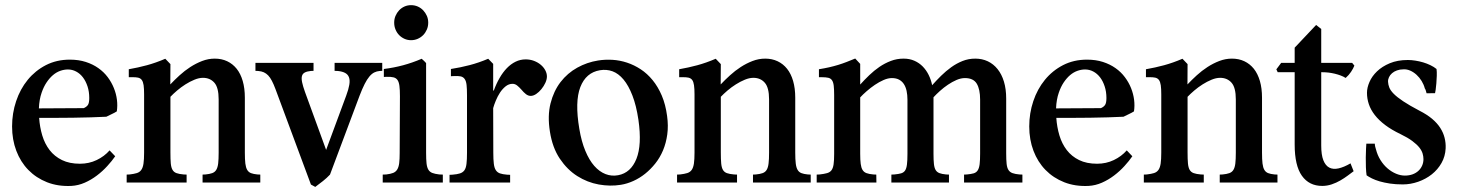

<svg xmlns="http://www.w3.org/2000/svg" viewBox="-20 -715 5710 752"><path d="M431.2 -103Q418.5 -84.5 400.1 -64.5Q381.8 -44.4 359.6 -27.6Q337.4 -10.7 312 0.5Q286.6 11.7 259.3 13.2Q207 15.6 164.3 -1.2Q121.6 -18.1 91.1 -49.3Q60.5 -80.6 43.9 -124.3Q27.3 -168 27.3 -219.7Q27.3 -271.5 43.2 -318.8Q59.1 -366.2 88.6 -402.3Q118.2 -438.5 159.9 -460Q201.7 -481.4 253.4 -481.4Q288.1 -481.4 315.9 -472.4Q343.8 -463.4 365.2 -448.2Q386.7 -433.1 401.9 -412.8Q417 -392.6 426 -370.1Q435.1 -347.7 438 -324.2Q440.9 -300.8 437.5 -278.8Q429.2 -273.4 417 -267.8Q404.8 -262.2 396.5 -257.8Q370.1 -256.3 335.4 -255.4Q300.8 -254.4 265.6 -253.9Q230.5 -253.4 198.7 -253.4Q167 -253.4 146 -253.4H133.3Q135.7 -217.3 145.5 -184.6Q155.3 -151.9 174.3 -127.2Q193.4 -102.5 222.7 -88.1Q252 -73.7 293 -73.7Q328.6 -73.7 358.6 -88.1Q388.7 -102.5 409.2 -126ZM308.1 -291.5Q319.3 -296.4 324.5 -304.2Q329.6 -312 329.6 -331.1Q329.6 -356 322.8 -376.7Q315.9 -397.5 304.7 -412.1Q293.5 -426.8 278.3 -434.8Q263.2 -442.9 246.1 -442.9Q231 -442.9 215.8 -437.5Q200.7 -432.1 187.3 -420.7Q173.8 -409.2 162.4 -392.1Q150.9 -375 143.1 -352.1Q133.8 -325.7 132.3 -290.5Z M836.4 -325.7Q836.4 -372.1 819.6 -391.1Q802.7 -410.2 774.9 -410.2Q759.3 -410.2 741.5 -402.8Q723.6 -395.5 706.3 -384.5Q689 -373.5 673.6 -360.4Q658.2 -347.2 647.5 -335.9V-118.2Q647.5 -91.3 648.9 -75Q650.4 -58.6 655.8 -49.6Q661.1 -40.5 671.4 -36.9Q681.6 -33.2 699.2 -31.7L710.9 -31.2V0H476.1V-31.2L487.8 -31.7Q504.9 -33.7 515.9 -37.1Q526.9 -40.5 533.2 -49.3Q539.6 -58.1 542 -74.2Q544.4 -90.3 544.4 -117.2V-345.2Q544.4 -367.7 542.5 -381.1Q540.5 -394.5 535.4 -401.6Q530.3 -408.7 520.8 -410.9Q511.2 -413.1 495.6 -412.6H484.4V-443.8Q521 -450.2 555.4 -459.5Q589.8 -468.8 627.4 -484.9L647.5 -463.9L647 -384.3Q663.6 -401.9 683.3 -419.9Q703.1 -438 725.3 -452.4Q747.6 -466.8 771.7 -476.1Q795.9 -485.4 821.3 -485.4Q848.1 -485.4 869.9 -475.1Q891.6 -464.8 907 -445.6Q922.4 -426.3 930.7 -397.7Q939 -369.1 939 -332.5V-117.2Q939 -90.8 940.9 -74.7Q942.9 -58.6 948.2 -49.6Q953.6 -40.5 963.1 -36.9Q972.7 -33.2 988.3 -31.7L999.5 -31.2V0H773.4V-31.2L784.7 -31.7Q800.8 -33.2 811 -36.9Q821.3 -40.5 826.9 -49.6Q832.5 -58.6 834.5 -74.7Q836.4 -90.8 836.4 -117.2Z M1208 -468.8V-437.5L1196.8 -437Q1182.1 -435.5 1173.6 -430.9Q1165 -426.3 1162.6 -417Q1160.2 -407.7 1163.3 -392.6Q1166.5 -377.4 1174.3 -355.5L1257.3 -127.9L1335.9 -340.3Q1345.2 -365.2 1348.1 -382.8Q1351.1 -400.4 1346.9 -411.9Q1342.8 -423.3 1332 -429.2Q1321.3 -435.1 1303.2 -437L1290.5 -437.5V-468.8H1477.1V-437.5L1466.8 -437Q1455.6 -436 1445.8 -431.2Q1436 -426.3 1426.8 -415.3Q1417.5 -404.3 1408.2 -386Q1398.9 -367.7 1388.2 -339.8L1272.5 -31.2Q1259.8 -17.6 1244.9 -5.9Q1230 5.9 1214.8 17.1L1197.8 7.8L1059.1 -365.7Q1051.8 -385.3 1044.9 -398.4Q1038.1 -411.6 1030.3 -419.7Q1022.5 -427.7 1013.2 -431.9Q1003.9 -436 991.2 -437L980.5 -437.5V-468.8Z M1657.2 -626.5Q1657.2 -611.8 1651.9 -599.4Q1646.5 -586.9 1637.5 -577.6Q1628.4 -568.4 1616.2 -563Q1604 -557.6 1589.8 -557.6Q1576.2 -557.6 1564.2 -563Q1552.2 -568.4 1543.2 -577.6Q1534.2 -586.9 1529.1 -599.4Q1523.9 -611.8 1523.9 -626.5Q1523.9 -640.6 1529.1 -652.8Q1534.2 -665 1543.2 -674.6Q1552.2 -684.1 1564.2 -689.5Q1576.2 -694.8 1589.8 -694.8Q1604 -694.8 1616.2 -689.5Q1628.4 -684.1 1637.5 -674.6Q1646.5 -665 1651.9 -652.8Q1657.2 -640.6 1657.2 -626.5ZM1648.9 -116.2Q1648.9 -90.8 1650.6 -75.2Q1652.3 -59.6 1657.7 -50.5Q1663.1 -41.5 1673.3 -37.6Q1683.6 -33.7 1700.7 -31.7L1714.4 -31.2V0H1479V-31.2L1492.7 -31.7Q1509.8 -33.7 1520 -37.8Q1530.3 -42 1535.9 -51.3Q1541.5 -60.5 1543.5 -75.9Q1545.4 -91.3 1545.4 -115.7L1546.4 -337.9Q1546.4 -363.3 1544.4 -378.4Q1542.5 -393.6 1536.9 -401.6Q1531.2 -409.7 1521 -412.1Q1510.7 -414.6 1494.6 -414.1L1483.4 -413.6V-444.8Q1522.9 -449.7 1559.1 -459.5Q1595.2 -469.2 1631.8 -484.9Q1633.8 -482.9 1635.5 -481.2Q1637.2 -479.5 1639.2 -478Q1642.1 -475.1 1645 -472.2Q1647.9 -469.2 1648.9 -467.8Z M1912.1 -117.2Q1912.1 -90.3 1914.1 -74Q1916 -57.6 1921.9 -48.6Q1927.7 -39.6 1938.2 -35.9Q1948.7 -32.2 1966.3 -30.8L1978 -30.3V0H1740.7V-30.3L1752 -30.8Q1770.5 -32.2 1781.7 -35.9Q1793 -39.6 1799.1 -48.3Q1805.2 -57.1 1807.1 -73.5Q1809.1 -89.8 1809.1 -116.7V-341.8Q1809.1 -367.2 1807.4 -382.3Q1805.7 -397.5 1800 -405.5Q1794.4 -413.6 1784.4 -415.8Q1774.4 -418 1757.3 -417L1746.1 -416.5V-444.8Q1784.2 -450.7 1819.6 -460Q1855 -469.2 1892.1 -484.9L1911.6 -464.8V-360.4H1914.1Q1923.8 -387.2 1936.8 -409.7Q1949.7 -432.1 1965.3 -448.2Q1981 -464.4 1999.5 -473.4Q2018.1 -482.4 2038.6 -482.4Q2056.2 -482.4 2071.5 -476.6Q2086.9 -470.7 2098.1 -461.2Q2109.4 -451.7 2115.7 -439.7Q2122.1 -427.7 2122.1 -415.5Q2122.1 -403.8 2116 -390.6Q2109.9 -377.4 2100.6 -366Q2091.3 -354.5 2080.1 -346.9Q2068.8 -339.4 2058.6 -339.4Q2048.8 -339.4 2040 -346.2Q2031.2 -353 2021.5 -364.7Q2013.2 -374 2005.1 -380.4Q1997.1 -386.7 1987.3 -386.7Q1972.7 -386.7 1960.2 -376.7Q1947.8 -366.7 1938.2 -352.1Q1928.7 -337.4 1921.9 -320.8Q1915 -304.2 1911.6 -291.5Z M2592.8 -260.7Q2598.1 -222.7 2593.5 -188.7Q2588.9 -154.8 2576.9 -126.2Q2564.9 -97.7 2546.6 -74.7Q2528.3 -51.8 2506.6 -34.4Q2484.9 -17.1 2460.4 -6.1Q2436 4.9 2411.6 8.8Q2370.1 15.6 2325.2 7.6Q2280.3 -0.5 2241 -25.4Q2201.7 -50.3 2172.6 -93.5Q2143.6 -136.7 2133.8 -199.7Q2124 -261.2 2136.2 -309.8Q2148.4 -358.4 2175.5 -393.6Q2202.6 -428.7 2241 -450Q2279.3 -471.2 2322.3 -478Q2349.6 -482.4 2378.7 -480.7Q2407.7 -479 2435.8 -469.7Q2463.9 -460.4 2489.5 -443.6Q2515.1 -426.8 2536.1 -401.1Q2557.1 -375.5 2572 -340.6Q2586.9 -305.7 2592.8 -260.7ZM2401.4 -28.8Q2450.7 -38.1 2472.7 -93Q2494.6 -147.9 2480.5 -245.6Q2472.2 -301.8 2457 -340.8Q2441.9 -379.9 2422.1 -403.6Q2402.3 -427.2 2378.9 -435.8Q2355.5 -444.3 2329.6 -439.9Q2274.9 -430.7 2252.9 -373.8Q2231 -316.9 2249 -210.4Q2257.3 -160.6 2272.5 -124.3Q2287.6 -87.9 2307.6 -65.2Q2327.6 -42.5 2351.6 -33.2Q2375.5 -23.9 2401.4 -28.8Z M2992.2 -325.7Q2992.2 -372.1 2975.3 -391.1Q2958.5 -410.2 2930.7 -410.2Q2915 -410.2 2897.2 -402.8Q2879.4 -395.5 2862.1 -384.5Q2844.7 -373.5 2829.3 -360.4Q2814 -347.2 2803.2 -335.9V-118.2Q2803.2 -91.3 2804.7 -75Q2806.2 -58.6 2811.5 -49.6Q2816.9 -40.5 2827.1 -36.9Q2837.4 -33.2 2855 -31.7L2866.7 -31.2V0H2631.8V-31.2L2643.6 -31.7Q2660.6 -33.7 2671.6 -37.1Q2682.6 -40.5 2689 -49.3Q2695.3 -58.1 2697.8 -74.2Q2700.2 -90.3 2700.2 -117.2V-345.2Q2700.2 -367.7 2698.2 -381.1Q2696.3 -394.5 2691.2 -401.6Q2686 -408.7 2676.5 -410.9Q2667 -413.1 2651.4 -412.6H2640.1V-443.8Q2676.8 -450.2 2711.2 -459.5Q2745.6 -468.8 2783.2 -484.9L2803.2 -463.9L2802.7 -384.3Q2819.3 -401.9 2839.1 -419.9Q2858.9 -438 2881.1 -452.4Q2903.3 -466.8 2927.5 -476.1Q2951.7 -485.4 2977.1 -485.4Q3003.9 -485.4 3025.6 -475.1Q3047.4 -464.8 3062.7 -445.6Q3078.1 -426.3 3086.4 -397.7Q3094.7 -369.1 3094.7 -332.5V-117.2Q3094.7 -90.8 3096.7 -74.7Q3098.6 -58.6 3104 -49.6Q3109.4 -40.5 3118.9 -36.9Q3128.4 -33.2 3144 -31.7L3155.3 -31.2V0H2929.2V-31.2L2940.4 -31.7Q2956.5 -33.2 2966.8 -36.9Q2977.1 -40.5 2982.7 -49.6Q2988.3 -58.6 2990.2 -74.7Q2992.2 -90.8 2992.2 -117.2Z M3534.2 -324.2Q3534.2 -343.3 3530.8 -359.1Q3527.3 -375 3520 -386Q3512.7 -397 3501.2 -403.1Q3489.7 -409.2 3473.1 -409.2Q3458 -409.2 3440.7 -401.6Q3423.3 -394 3406.5 -382.6Q3389.6 -371.1 3374.5 -357.9Q3359.4 -344.7 3349.1 -333.5V-112.8Q3349.1 -88.4 3351.1 -73.2Q3353 -58.1 3358.4 -49.3Q3363.8 -40.5 3373.8 -36.9Q3383.8 -33.2 3400.4 -31.7L3412.1 -31.2L3412.6 0H3178.7V-31.2L3190.4 -31.7Q3208 -33.7 3219.2 -36.9Q3230.5 -40 3236.6 -48.1Q3242.7 -56.2 3244.9 -71.3Q3247.1 -86.4 3247.1 -112.3V-342.8Q3247.1 -365.7 3245.4 -379.6Q3243.7 -393.6 3238.5 -400.9Q3233.4 -408.2 3223.9 -410.4Q3214.4 -412.6 3198.7 -412.6H3187.5V-443.8Q3209 -447.3 3227.3 -451.4Q3245.6 -455.6 3262.5 -460.7Q3279.3 -465.8 3295.7 -472.2Q3312 -478.5 3329.6 -485.8L3349.1 -464.8V-383.8Q3365.7 -402.3 3384.5 -420.4Q3403.3 -438.5 3424.3 -452.9Q3445.3 -467.3 3469 -476.3Q3492.7 -485.4 3519 -485.4Q3542.5 -485.4 3561.3 -477.1Q3580.1 -468.8 3594 -454.6Q3607.9 -440.4 3617.2 -421.6Q3626.5 -402.8 3630.9 -381.3Q3647.5 -399.9 3666 -418.2Q3684.6 -436.5 3705.6 -451.7Q3726.6 -466.8 3750 -476.1Q3773.4 -485.4 3799.8 -485.4Q3826.7 -485.4 3848.9 -474.9Q3871.1 -464.4 3887.2 -444.3Q3903.3 -424.3 3912.1 -395.3Q3920.9 -366.2 3920.9 -328.6V-114.3Q3920.9 -88.9 3922.6 -73.2Q3924.3 -57.6 3929.9 -49.1Q3935.5 -40.5 3945.8 -36.9Q3956.1 -33.2 3972.7 -31.7L3984.4 -31.2V0H3755.9V-31.2L3767.1 -31.7Q3783.2 -33.2 3793.5 -36.1Q3803.7 -39.1 3809.3 -47.6Q3814.9 -56.2 3816.9 -71.8Q3818.8 -87.4 3818.8 -113.8V-324.7Q3818.8 -365.2 3805.7 -387.2Q3792.5 -409.2 3759.3 -409.2Q3743.7 -409.2 3726.6 -401.9Q3709.5 -394.5 3692.9 -383.3Q3676.3 -372.1 3661.6 -358.9Q3647 -345.7 3636.2 -334V-328.6V-112.8Q3636.2 -87.9 3637.9 -72.5Q3639.6 -57.1 3644.8 -48.8Q3649.9 -40.5 3659.7 -36.9Q3669.4 -33.2 3685.5 -31.7L3696.8 -31.2V0H3471.2V-31.2L3482.9 -31.7Q3499 -33.2 3509.3 -36.1Q3519.5 -39.1 3524.9 -47.1Q3530.3 -55.2 3532.2 -70.6Q3534.2 -85.9 3534.2 -112.3Z M4415 -103Q4402.3 -84.5 4384 -64.5Q4365.7 -44.4 4343.5 -27.6Q4321.3 -10.7 4295.9 0.5Q4270.5 11.7 4243.2 13.2Q4190.9 15.6 4148.2 -1.2Q4105.5 -18.1 4075 -49.3Q4044.4 -80.6 4027.8 -124.3Q4011.2 -168 4011.2 -219.7Q4011.2 -271.5 4027.1 -318.8Q4043 -366.2 4072.5 -402.3Q4102.1 -438.5 4143.8 -460Q4185.5 -481.4 4237.3 -481.4Q4272 -481.4 4299.8 -472.4Q4327.6 -463.4 4349.1 -448.2Q4370.6 -433.1 4385.7 -412.8Q4400.9 -392.6 4409.9 -370.1Q4418.9 -347.7 4421.9 -324.2Q4424.8 -300.8 4421.4 -278.8Q4413.1 -273.4 4400.9 -267.8Q4388.7 -262.2 4380.4 -257.8Q4354 -256.3 4319.3 -255.4Q4284.7 -254.4 4249.5 -253.9Q4214.4 -253.4 4182.6 -253.4Q4150.9 -253.4 4129.9 -253.4H4117.2Q4119.6 -217.3 4129.4 -184.6Q4139.2 -151.9 4158.2 -127.2Q4177.2 -102.5 4206.5 -88.1Q4235.8 -73.7 4276.9 -73.7Q4312.5 -73.7 4342.5 -88.1Q4372.6 -102.5 4393.1 -126ZM4292 -291.5Q4303.2 -296.4 4308.3 -304.2Q4313.5 -312 4313.5 -331.1Q4313.5 -356 4306.6 -376.7Q4299.8 -397.5 4288.6 -412.1Q4277.3 -426.8 4262.2 -434.8Q4247.1 -442.9 4230 -442.9Q4214.8 -442.9 4199.7 -437.5Q4184.6 -432.1 4171.1 -420.7Q4157.7 -409.2 4146.2 -392.1Q4134.8 -375 4127 -352.1Q4117.7 -325.7 4116.2 -290.5Z M4820.3 -325.7Q4820.3 -372.1 4803.5 -391.1Q4786.6 -410.2 4758.8 -410.2Q4743.2 -410.2 4725.3 -402.8Q4707.5 -395.5 4690.2 -384.5Q4672.9 -373.5 4657.5 -360.4Q4642.1 -347.2 4631.3 -335.9V-118.2Q4631.3 -91.3 4632.8 -75Q4634.3 -58.6 4639.6 -49.6Q4645 -40.5 4655.3 -36.9Q4665.5 -33.2 4683.1 -31.7L4694.8 -31.2V0H4460V-31.2L4471.7 -31.7Q4488.8 -33.7 4499.8 -37.1Q4510.7 -40.5 4517.1 -49.3Q4523.4 -58.1 4525.9 -74.2Q4528.3 -90.3 4528.3 -117.2V-345.2Q4528.3 -367.7 4526.4 -381.1Q4524.4 -394.5 4519.3 -401.6Q4514.2 -408.7 4504.6 -410.9Q4495.1 -413.1 4479.5 -412.6H4468.3V-443.8Q4504.9 -450.2 4539.3 -459.5Q4573.7 -468.8 4611.3 -484.9L4631.3 -463.9L4630.9 -384.3Q4647.5 -401.9 4667.2 -419.9Q4687 -438 4709.2 -452.4Q4731.4 -466.8 4755.6 -476.1Q4779.8 -485.4 4805.2 -485.4Q4832 -485.4 4853.8 -475.1Q4875.5 -464.8 4890.9 -445.6Q4906.2 -426.3 4914.6 -397.7Q4922.9 -369.1 4922.9 -332.5V-117.2Q4922.9 -90.8 4924.8 -74.7Q4926.8 -58.6 4932.1 -49.6Q4937.5 -40.5 4947 -36.9Q4956.5 -33.2 4972.2 -31.7L4983.4 -31.2V0H4757.3V-31.2L4768.6 -31.7Q4784.7 -33.2 4794.9 -36.9Q4805.2 -40.5 4810.8 -49.6Q4816.4 -58.6 4818.4 -74.7Q4820.3 -90.8 4820.3 -117.2Z M5050.8 -432.1H4984.4L4979 -443.4L4998 -468.8H5050.8V-528.3L5134.8 -617.2L5154.8 -601.6V-468.8H5275.9L5284.7 -458Q5280.3 -446.8 5271.7 -433.8Q5263.2 -420.9 5250.5 -409.7Q5242.2 -415 5231.2 -419.2Q5220.2 -423.3 5208 -426.3Q5195.8 -429.2 5183.6 -430.7Q5171.4 -432.1 5160.2 -432.1H5154.8V-145Q5154.8 -108.4 5163.1 -87.4Q5171.4 -66.4 5186.3 -58.6Q5201.2 -50.8 5222.4 -55.4Q5243.7 -60.1 5269.5 -75.2L5281.7 -44.4Q5272 -37.1 5258.5 -27.1Q5245.1 -17.1 5229.5 -8.1Q5213.9 1 5195.8 7.1Q5177.7 13.2 5158.7 13.2Q5107.4 13.2 5079.1 -26.6Q5050.8 -66.4 5050.8 -148.9Z M5567.4 -349.6Q5566.4 -353.5 5564.7 -359.6Q5563 -365.7 5560.5 -368.7Q5556.6 -383.8 5548.1 -397.7Q5539.6 -411.6 5528.1 -422.1Q5516.6 -432.6 5503.2 -438.5Q5489.7 -444.3 5476.6 -443.4Q5462.9 -443.4 5451.4 -439.2Q5439.9 -435.1 5432.1 -428.2Q5424.3 -421.4 5420.2 -412.6Q5416 -403.8 5416.5 -394.5Q5417 -383.8 5421.4 -372.3Q5425.8 -360.8 5438.7 -347.7Q5451.7 -334.5 5475.8 -318.4Q5500 -302.2 5540 -281.2Q5568.8 -266.6 5588.9 -249.8Q5608.9 -232.9 5620.8 -214.4Q5632.8 -195.8 5637.9 -175.5Q5643.1 -155.3 5642.1 -133.8Q5640.6 -102.5 5626 -76.7Q5611.3 -50.8 5587.9 -32.2Q5564.5 -13.7 5534.7 -3.2Q5504.9 7.3 5474.1 7.3Q5446.3 7.3 5423.8 3.9Q5401.4 0.5 5383.8 -4.6Q5366.2 -9.8 5353.5 -16.1Q5340.8 -22.5 5332.5 -28.3Q5330.6 -40.5 5329.8 -59.8Q5329.1 -79.1 5329.3 -98.1Q5329.6 -117.2 5330.3 -132.6Q5331.1 -147.9 5331.5 -152.3H5364.7Q5364.7 -147 5366.2 -140.4Q5367.7 -133.8 5369.1 -130.4Q5375 -106.9 5387 -87.9Q5398.9 -68.8 5414.6 -55.4Q5430.2 -42 5447.8 -34.7Q5465.3 -27.3 5482.4 -27.3Q5499 -27.3 5512.5 -32.2Q5525.9 -37.1 5535.4 -45.9Q5544.9 -54.7 5550 -66.4Q5555.2 -78.1 5555.2 -91.8Q5555.2 -102.5 5551.8 -114Q5548.3 -125.5 5538.8 -137.5Q5529.3 -149.4 5511.7 -162.6Q5494.1 -175.8 5465.8 -189.5Q5430.2 -206.5 5405.3 -225.3Q5380.4 -244.1 5364.5 -264.6Q5348.6 -285.2 5341.3 -306.9Q5334 -328.6 5334 -351.6Q5334 -371.6 5343.8 -394Q5353.5 -416.5 5373.3 -435.5Q5393.1 -454.6 5423.3 -467.3Q5453.6 -480 5494.1 -480Q5508.3 -480 5523.7 -477.5Q5539.1 -475.1 5554 -470.7Q5568.8 -466.3 5582.5 -459.7Q5596.2 -453.1 5606.4 -444.8Q5607.9 -433.6 5607.4 -418.2Q5606.9 -402.8 5605.7 -388.4Q5604.5 -374 5603 -363.3Q5601.6 -352.5 5600.6 -350.1Z"/></svg>

Font: VarendraSemibold
Style: Regular
Weight: 600
Designer: Jacob Thomas
Foundry: Bangla Type Foundry
Version: Version 1.008